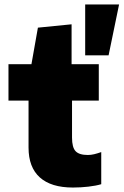

<svg xmlns="http://www.w3.org/2000/svg" viewBox="-20 -828 554 861"><path d="M307 13Q209 13 158.5 -32.5Q108 -78 108 -166V-377H18V-540H121L150 -704L301 -719V-540H423V-377H303V-211Q303 -167 319 -150Q335 -133 374 -133Q388 -133 402.5 -136.5Q417 -140 434 -146V-2Q411 5 376.5 9Q342 13 307 13ZM362 -808H514L467 -580H362Z"/></svg>

Font: Encode Sans Normal
Style: ExtraBold
Weight: 800
Designer: Pablo Impallari, Andres Torresi
Foundry: Pablo Impallari, Andres Torresi
Version: Version 1.000; ttfautohint (v1.00) -l 8 -r 50 -G 200 -x 14 -